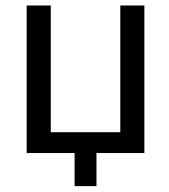

<svg xmlns="http://www.w3.org/2000/svg" viewBox="-20 -544 602 685"><path d="M409.2 -524.4H495.1V2H324.2V120.1H246.1V2H75.2V-524.4H161.1V-72.3H409.2Z"/></svg>

Font: Nasu
Style: Regular
Weight: 400
Designer: Ryoko NISHIZUKA (kana &amp; ideographs); Paul D. Hunt (Latin, Greek &amp; Cyrillic); Wenlong ZHANG (bopomofo); Sandoll C
Version: Version 2014.1215